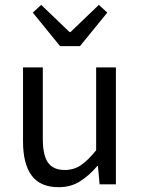

<svg xmlns="http://www.w3.org/2000/svg" viewBox="-20 -766 584 798"><path d="M224 12Q147.3 12 111.5 -36.5Q75.7 -85 75.7 -178V-486H157.9V-188.7Q157.9 -120.8 179.5 -90.2Q201.2 -59.5 249.3 -59.5Q286.4 -59.5 315.7 -79Q345 -98.5 379.6 -141.5V-486H461.7V0H394L387 -75.9H384.3Q350.8 -36.3 312.4 -12.2Q274 12 224 12ZM229.8 -574.2 116.2 -713.6 151.2 -745.8 269 -632.7H273L390.9 -745.8L425.9 -713.6L312.3 -574.2Z"/></svg>

Font: Source Sans Variable
Style: Regular
Weight: 200
Designer: Paul D. Hunt
Foundry: Adobe Systems Incorporated
Version: Version 3.006;hotconv 1.0.111;makeotfexe 2.5.65597